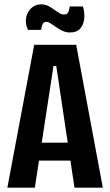

<svg xmlns="http://www.w3.org/2000/svg" viewBox="-20 -867 509 887"><path d="M14 0 138 -660H332L455 0H324L240 -562H227L141 0ZM115 -125V-208H360V-125ZM304 -717Q285 -717 269 -724.5Q253 -732 239.5 -741.5Q226 -751 214.5 -758.5Q203 -766 193 -766Q181 -766 176 -753.5Q171 -741 170 -729H109Q96 -758 100.5 -784.5Q105 -811 124 -829Q143 -847 170 -847Q188 -847 202.5 -839.5Q217 -832 229.5 -823Q242 -814 253 -807Q264 -800 276 -800Q291 -800 296 -812Q301 -824 302 -837H363Q372 -808 369 -780Q366 -752 350 -734.5Q334 -717 304 -717Z"/></svg>

Font: Bricolage Grotesque Condensed SemiBold
Style: Regular
Weight: 600
Width: 3
Designer: Mathieu Triay
Foundry: Atelier Triay
Version: Version 1.000;gftools[0.9.30]